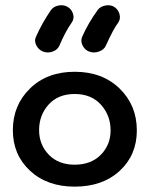

<svg xmlns="http://www.w3.org/2000/svg" viewBox="-20 -683 555 717"><path d="M259 14Q156 14 92 -45.5Q28 -105 28 -197Q28 -290 92 -352.5Q156 -415 259 -415Q362 -415 426.5 -352.5Q491 -290 491 -196Q491 -104 427 -45Q363 14 259 14ZM393 -196Q393 -252 357 -292Q321 -332 259 -332Q197 -332 161.5 -292.5Q126 -253 126 -197Q126 -143 162 -105.5Q198 -68 259 -68Q320 -68 356.5 -105Q393 -142 393 -196ZM287 -546Q309 -596 345 -646Q355 -659 374 -662.5Q393 -666 407 -657Q422 -647 426.5 -629.5Q431 -612 421 -598Q404 -576 375 -512Q368 -497 349.5 -490.5Q331 -484 314 -490Q297 -496 288.5 -513Q280 -530 287 -546ZM114 -545Q137 -597 170 -645Q180 -659 199 -662.5Q218 -666 233 -657Q248 -648 253 -630.5Q258 -613 248 -599Q224 -565 202 -513Q195 -497 177 -490.5Q159 -484 142 -490Q125 -496 116 -513Q107 -530 114 -545Z"/></svg>

Font: Hoogli
Style: Bold
Weight: 700
Designer: Anand Singh Naorem
Foundry: Brand New Type
Version: Version 1.00 b007